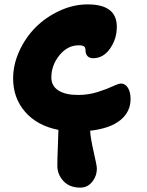

<svg xmlns="http://www.w3.org/2000/svg" viewBox="-20 -651 671 878"><path d="M347.2 207Q297.9 207 270 176.8Q242.2 146.5 242.2 106.9Q242.2 77.1 244.6 17.1Q247.1 -43 247.1 -57.1Q149.9 -76.2 95 -139.4Q40 -202.6 40 -292Q40 -356 68.6 -418.2Q97.2 -480.5 143.8 -526.9Q190.4 -573.2 253.2 -602.1Q315.9 -630.9 380.9 -630.9Q514.2 -630.9 514.2 -528.8Q514.2 -473.1 483.4 -429Q452.6 -384.8 405.8 -384.8Q389.2 -384.8 380.1 -394.5Q371.1 -404.3 371.1 -419.9Q371.1 -433.1 364.7 -438.5Q358.4 -443.8 339.8 -443.8Q288.6 -443.8 251.7 -398.2Q214.8 -352.5 214.8 -296.9Q214.8 -257.8 247.1 -237.3Q279.3 -216.8 336.9 -216.8Q383.8 -216.8 425.8 -230Q467.8 -243.2 495.1 -256.1Q522.5 -269 533.2 -269Q553.2 -269 565.2 -249Q577.1 -229 577.1 -198.2Q577.1 -139.6 530.3 -101.6Q483.4 -63.5 392.1 -53.2Q394 -19 408.4 43.7Q422.9 106.4 422.9 119.1Q422.9 154.3 401.4 180.7Q379.9 207 347.2 207Z"/></svg>

Font: Shantell Sans Irregular
Style: Regular
Weight: 800
Designer: Stephen Nixon, Anya Danilova, Shantell Martin
Foundry: Arrow Type
Version: Version 1.006;[9816181b4]